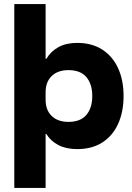

<svg xmlns="http://www.w3.org/2000/svg" viewBox="-20 -720 648 940"><path d="M50 200V-700H203.3V-431.7H206.7Q229.2 -469.2 266.7 -489.6Q304.2 -510 357.5 -510Q430 -510 480.8 -477.1Q531.7 -444.2 558.3 -385.8Q585 -327.5 585 -250Q585 -172.5 558.3 -113.8Q531.7 -55 480.8 -22.5Q430 10 357.5 10Q304.2 10 266.2 -9.6Q228.3 -29.2 206.7 -64.2H203.3V200ZM315 -123.3Q374.2 -123.3 402.9 -157.5Q431.7 -191.7 431.7 -250Q431.7 -308.3 402.9 -342.5Q374.2 -376.7 315 -376.7Q263.3 -376.7 233.3 -347.9Q203.3 -319.2 203.3 -268.3V-231.7Q203.3 -180.8 233.3 -152.1Q263.3 -123.3 315 -123.3Z"/></svg>

Font: Funnel Display ExtraBold
Style: Regular
Weight: 800
Designer: NORD ID, Kristian Moeller
Foundry: Dicotype
Version: Version 1.000